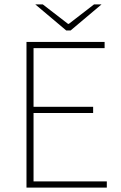

<svg xmlns="http://www.w3.org/2000/svg" viewBox="-20 -850 550 870"><path d="M100 0V-660H454V-632H132V-366H402V-338H132V-28H464V0ZM280 -712 140 -830H174L288 -742H292L406 -830H440L300 -712Z"/></svg>

Font: Source Sans 3 ExtraLight ExtraLight
Style: Regular
Weight: 250
Version: Version 3.052;hotconv 1.1.0;makeotfexe 2.6.0